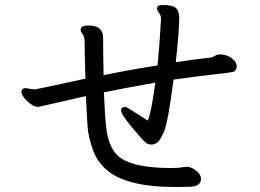

<svg xmlns="http://www.w3.org/2000/svg" viewBox="-20 -770 1040 769"><path d="M683 -21Q486 -21 408 -89Q369 -122 351.5 -171.5Q334 -221 331 -260.5Q328 -300 327 -328.5Q326 -357 324 -385L134 -342Q119 -342 103.5 -353Q88 -364 77 -378Q66 -392 66 -403Q66 -417 85 -417Q102 -413 119 -412Q120 -412 124.5 -413Q129 -414 148 -417.5Q167 -421 209 -430.5Q251 -440 322 -455Q319 -564 319 -592Q319 -620 314.5 -627.5Q310 -635 306.5 -639.5Q303 -644 303 -650Q303 -668 334 -668Q393 -668 393 -618Q393 -544 395 -469Q507 -492 611 -508Q618 -574 625 -694Q625 -709 617 -718.5Q609 -728 609 -736Q609 -750 632 -750Q677 -750 689 -733Q698 -721 698 -695Q696 -629 684 -521Q748 -531 828 -540Q832 -541 841 -546.5Q850 -552 862 -552Q888 -552 908 -537Q928 -522 928 -504Q927 -485 911 -481.5Q895 -478 829.5 -471Q764 -464 675 -451Q653 -281 637.5 -244.5Q622 -208 610.5 -199.5Q599 -191 587 -191Q574 -191 564 -198Q543 -218 504 -265.5Q465 -313 465 -327Q465 -342 482 -342Q487 -342 572 -287Q586 -319 602 -439Q471 -416 396 -400Q398 -367 399.5 -334Q401 -301 404 -272Q411 -187 450 -148Q503 -97 666 -97Q696 -97 707 -99.5Q718 -102 729 -102Q739 -102 753 -95Q785 -76 785 -54Q785 -22 737 -22Z"/></svg>

Font: LXGW WenKai Medium
Style: Regular
Weight: 500
Designer: LXGW / Fontworks Inc.
Foundry: LXGW / Fontworks Inc.
Version: Version 1.501; October 10, 2024